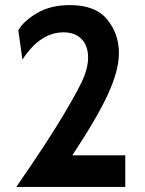

<svg xmlns="http://www.w3.org/2000/svg" viewBox="-20 -734 569 754"><path d="M472 0H44Q166 -176 231.5 -286.5Q297 -397 311.5 -436.5Q326 -476 326 -507Q326 -554 300.5 -580.5Q275 -607 229 -607Q138 -607 68 -500L52 -615Q71 -650 124.5 -682Q178 -714 255 -714Q355 -714 401 -657.5Q447 -601 447 -526Q447 -458 404.5 -365Q362 -272 264 -124H472Z"/></svg>

Font: Cabin
Style: Bold
Weight: 700
Designer: Pablo Impallari
Foundry: Pablo Impallari. www.impallari.com Igino Marini. www.ikern.com
Version: Version 1.005